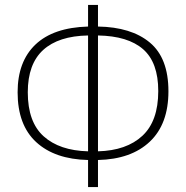

<svg xmlns="http://www.w3.org/2000/svg" viewBox="-20 -744 750 774"><path d="M375 -724V-637Q509 -635 584 -572.5Q659 -510 659 -376Q659 -244 584 -173Q509 -102 375 -99V10H335V-99Q201 -102 126 -171Q51 -240 51 -372Q51 -496 123 -564.5Q195 -633 335 -637V-724ZM335 -601Q216 -599 154 -542.5Q92 -486 92 -372Q92 -252 156 -194.5Q220 -137 335 -134ZM375 -601V-134Q490 -137 554 -196.5Q618 -256 618 -377Q618 -492 557 -545.5Q496 -599 375 -601Z"/></svg>

Font: Noto Sans Disp ExtLt
Style: Regular
Weight: 200
Designer: Monotype Design Team
Foundry: Monotype Imaging Inc.
Version: Version 2.000;GOOG;noto-source:20170915:90ef993387c0